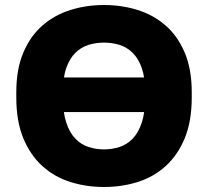

<svg xmlns="http://www.w3.org/2000/svg" viewBox="-20 -733 830 766"><path d="M395 13Q466 13 529.5 -7Q593 -27 641 -70.5Q689 -114 717 -181.5Q745 -249 745 -345V-365Q745 -457 717 -523Q689 -589 641 -631Q593 -673 529.5 -693Q466 -713 395 -713Q324 -713 260.5 -693Q197 -673 149 -631Q101 -589 73 -523Q45 -457 45 -365V-345Q45 -249 73 -181.5Q101 -114 149 -70.5Q197 -27 260.5 -7Q324 13 395 13ZM395 -137Q363 -137 333.5 -146.5Q304 -156 281 -179.5Q258 -203 244.5 -243.5Q231 -284 231 -345V-365Q231 -424 244.5 -462Q258 -500 281 -522.5Q304 -545 333.5 -554Q363 -563 395 -563Q427 -563 456.5 -554Q486 -545 509 -522.5Q532 -500 545.5 -462Q559 -424 559 -365V-345Q559 -284 545.5 -243.5Q532 -203 509 -179.5Q486 -156 456.5 -146.5Q427 -137 395 -137ZM169 -424V-286H608L606 -424Z"/></svg>

Font: Golos Text VF
Style: Regular
Weight: 400
Designer: A.Korolkova, Vitaly Kuzmin
Foundry: ParaType Ltd
Version: Version 2.003